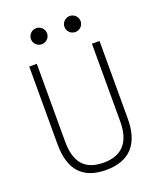

<svg xmlns="http://www.w3.org/2000/svg" viewBox="-161 -984 908 1093"><g transform="rotate(-20 293.0 -437.5)"><path d="M291 9.8C431.6 9.8 505.9 -67.4 505.9 -222.7V-693.4H460V-222.7C460 -97.7 403.3 -34.2 293 -34.2C177.2 -34.2 126 -97.7 126 -222.7V-693.4H80.1V-222.7C80.1 -67.4 150.4 9.8 291 9.8ZM191.4 -788.1C218.3 -788.1 240.2 -809.6 240.2 -836.4C240.2 -863.3 218.3 -885.3 191.4 -885.3C164.6 -885.3 142.6 -863.3 142.6 -836.4C142.6 -809.6 164.6 -788.1 191.4 -788.1ZM394.5 -788.1C421.4 -788.1 443.4 -809.6 443.4 -836.4C443.4 -863.3 421.4 -885.3 394.5 -885.3C367.7 -885.3 345.7 -863.3 345.7 -836.4C345.7 -809.6 367.7 -788.1 394.5 -788.1Z"/></g></svg>

Font: Cascadia Code PL ExtraLight
Style: Regular
Weight: 200
Monospace: yes
Designer: Aaron Bell
Foundry: Saja Typeworks
Version: Version 2404.023